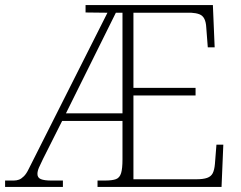

<svg xmlns="http://www.w3.org/2000/svg" viewBox="-23 -734 948 754"><path d="M-3 0V-25H31Q42 -25 51.5 -28.5Q61 -32 71 -42Q81 -52 90 -71L399 -684L313 -685V-714H813L820 -548H793L787 -626Q786 -647 779.5 -660Q773 -673 760 -678Q747 -683 728 -684H501V-389H745V-359H501V-30H747Q775 -30 790.5 -35.5Q806 -41 812.5 -54Q819 -67 821 -90L827 -166H854L847 0H360V-25H388Q418 -25 432.5 -30.5Q447 -36 452.5 -54Q458 -72 458 -108V-259H221L146 -110Q136 -90 130 -76Q124 -62 124 -51Q124 -36 137.5 -30.5Q151 -25 179 -25H224V0ZM236 -289H458V-684H432Z"/></svg>

Font: Noto Serif Khmer ExtraLight
Style: Regular
Weight: 250
Version: Version 2.003